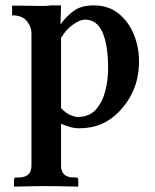

<svg xmlns="http://www.w3.org/2000/svg" viewBox="-20 -465 576 714"><path d="M97 151V-342Q97 -365 80 -386.5Q63 -408 25 -408V-444Q80 -444 117.5 -443Q155 -442 167 -445H207L205 -374Q225 -403 253.5 -424Q282 -445 328 -445Q383 -445 420.5 -415Q458 -385 477.5 -337.5Q497 -290 497 -237Q497 -179 477 -131.5Q457 -84 420 -47Q391 -18 355.5 -3Q320 12 274 12Q256 12 238 6.5Q220 1 207 -5V151Q207 195 255 195H263Q271 195 271 203V227L270 229Q270 229 248 228.5Q226 228 198 227.5Q170 227 150 227Q132 227 104.5 227.5Q77 228 55.5 228.5Q34 229 34 229L32 227V203Q32 195 40 195H49Q97 195 97 151ZM207 -324V-63Q226 -43 243 -36.5Q260 -30 268 -30Q312 -30 336.5 -57.5Q361 -85 371.5 -126.5Q382 -168 382 -210Q382 -298 361 -345Q340 -392 296 -392Q278 -392 252 -374Q226 -356 207 -324Z"/></svg>

Font: Libertinus Serif SemiBold
Style: Regular
Weight: 600
Designer: Philipp H. Poll, Khaled Hosny
Foundry: Caleb Maclennan
Version: Version 7.051;RELEASE